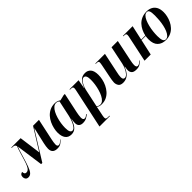

<svg xmlns="http://www.w3.org/2000/svg" viewBox="206 -1720 3135 3135"><g transform="rotate(-45 1773.5 -153.0)"><path d="M722 10Q610 10 610 -98Q610 -118 614.5 -149.5Q619 -181 626 -212L690 -490H686L381 0H353L287 -471Q277 -448 264 -407Q251 -366 232 -301Q199 -187 174 -119.5Q149 -52 122 -22.5Q95 7 57 7Q22 7 6 -13.5Q-10 -34 -10 -63Q-10 -94 6.5 -111Q23 -128 44 -128Q44 -106 53 -89Q62 -72 87 -72Q111 -72 130 -87Q149 -102 168 -142.5Q187 -183 210 -260Q225 -310 239 -357.5Q253 -405 265 -439.5Q277 -474 283 -486Q276 -508 262.5 -517Q249 -526 213 -526H199L201 -536H416L467 -158L703 -536H839L760 -167Q754 -140 749.5 -110Q745 -80 745 -60Q745 -35 754.5 -25Q764 -15 778 -15Q796 -15 813.5 -27Q831 -39 857 -66L861 -60Q837 -33 806.5 -11.5Q776 10 722 10Z M1049 10Q978 10 942 -38.5Q906 -87 906 -174Q906 -217 917.5 -267.5Q929 -318 952 -367.5Q975 -417 1011 -457Q1047 -497 1096.5 -521.5Q1146 -546 1210 -546Q1247 -546 1272 -536Q1297 -526 1313 -513L1408 -536H1437L1363 -188Q1359 -167 1353.5 -134.5Q1348 -102 1348 -79Q1348 -23 1384 -23Q1402 -23 1418.5 -33.5Q1435 -44 1451 -58L1456 -48Q1430 -27 1396.5 -8.5Q1363 10 1312 10Q1268 10 1242.5 -13Q1217 -36 1217 -85Q1217 -111 1220 -131.5Q1223 -152 1226 -173H1224Q1193 -76 1151.5 -33Q1110 10 1049 10ZM1102 -24Q1130 -24 1155 -56.5Q1180 -89 1200 -138.5Q1220 -188 1231 -240L1289 -510Q1269 -534 1231 -534Q1197 -534 1168 -508.5Q1139 -483 1117 -440.5Q1095 -398 1079.5 -346.5Q1064 -295 1056 -242Q1048 -189 1048 -142Q1048 -74 1063 -49Q1078 -24 1102 -24Z M1607 -443Q1610 -458 1612 -470.5Q1614 -483 1614 -489Q1614 -510 1603.5 -518Q1593 -526 1564 -526H1544L1546 -536H1754L1727 -383H1731Q1757 -457 1798 -501.5Q1839 -546 1911 -546Q1971 -546 2008.5 -503.5Q2046 -461 2046 -368Q2046 -322 2035 -270Q2024 -218 2000.5 -168.5Q1977 -119 1941.5 -78.5Q1906 -38 1857.5 -14Q1809 10 1748 10Q1716 10 1694.5 2.5Q1673 -5 1657 -18Q1655 -4 1652.5 7.5Q1650 19 1647 35L1623 151Q1621 164 1619.5 175.5Q1618 187 1618 195Q1618 217 1631.5 223.5Q1645 230 1673 230H1703L1701 240H1461ZM1725 -3Q1758 -3 1785.5 -28Q1813 -53 1834.5 -95Q1856 -137 1871 -189Q1886 -241 1894 -295.5Q1902 -350 1902 -400Q1902 -511 1847 -511Q1820 -511 1796 -484Q1772 -457 1754 -417.5Q1736 -378 1728 -342L1661 -29Q1670 -19 1686.5 -11Q1703 -3 1725 -3Z M2547 10Q2484 10 2460.5 -17Q2437 -44 2437 -81Q2437 -89 2438.5 -104.5Q2440 -120 2442 -135.5Q2444 -151 2446 -159H2440Q2408 -72 2359 -31.5Q2310 9 2244 9Q2183 9 2159.5 -24Q2136 -57 2136 -101Q2136 -125 2141.5 -156Q2147 -187 2152 -213L2196 -432Q2200 -454 2202.5 -469.5Q2205 -485 2205 -494Q2205 -512 2195 -519Q2185 -526 2158 -526H2140L2142 -536H2363L2291 -192Q2284 -164 2279.5 -133.5Q2275 -103 2275 -85Q2275 -28 2315 -28Q2344 -28 2371 -57.5Q2398 -87 2419 -132Q2440 -177 2450 -223L2515 -536H2660L2582 -162Q2577 -140 2573.5 -114Q2570 -88 2570 -71Q2570 -17 2605 -17Q2625 -17 2645 -31Q2665 -45 2682 -64L2688 -57Q2665 -31 2632.5 -10.5Q2600 10 2547 10Z M3229 10Q3139 10 3086 -41.5Q3033 -93 3033 -198Q3033 -233 3039 -272H2944L2884 0H2741L2833 -435Q2837 -451 2839.5 -466.5Q2842 -482 2842 -493Q2842 -511 2832 -518.5Q2822 -526 2796 -526H2778L2779 -536H3002L2946 -282H3041Q3051 -330 3073 -377Q3095 -424 3130.5 -462.5Q3166 -501 3216.5 -523.5Q3267 -546 3333 -546Q3386 -546 3429 -524.5Q3472 -503 3497.5 -457.5Q3523 -412 3523 -338Q3523 -297 3512.5 -249.5Q3502 -202 3480 -156Q3458 -110 3423.5 -72.5Q3389 -35 3340.5 -12.5Q3292 10 3229 10ZM3234 0Q3265 0 3289.5 -25Q3314 -50 3332 -92.5Q3350 -135 3361.5 -187Q3373 -239 3378 -294Q3383 -349 3383 -399Q3383 -477 3370 -506.5Q3357 -536 3328 -536Q3297 -536 3272.5 -510.5Q3248 -485 3229.5 -442.5Q3211 -400 3198 -347.5Q3185 -295 3179 -240Q3173 -185 3173 -136Q3173 -62 3188.5 -31Q3204 0 3234 0Z"/></g></svg>

Font: Noto Serif Display SemiCondensed
Style: Bold Italic
Weight: 700
Width: 4
Italic angle: -12°
Designer: Monotype Design Team
Foundry: Monotype Imaging Inc.
Version: Version 2.009